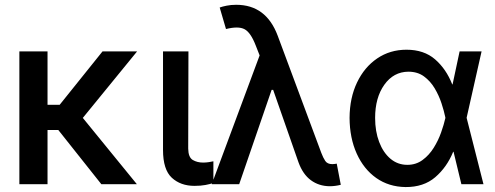

<svg xmlns="http://www.w3.org/2000/svg" viewBox="-20 -757 2033 789"><path d="M396.5 0 219.7 -222.7H175.3V0H59.6V-545.9H175.3V-326.2H225.1L401.4 -545.9H543.5L320.3 -272.5L542.5 0Z M649.9 -545.9H754.4L753.4 -146.5Q753.9 -110.4 772.2 -99.6Q790.5 -88.9 814.5 -88.9Q826.7 -88.9 838.6 -90.8Q850.6 -92.8 856.9 -94.2V-4.9Q843.3 -0.5 824 3.2Q804.7 6.8 779.3 6.8Q722.2 6.8 686 -26.6Q649.9 -60.1 649.9 -140.6Z M850.1 0 1046.9 -529.3 1030.8 -570.3Q1010.3 -623.5 984.9 -637Q959.5 -650.4 908.7 -637.7L882.8 -726.1Q893.1 -730 910.9 -733.6Q928.7 -737.3 950.7 -737.3Q1073.7 -737.3 1121.1 -610.4L1300.3 -128.9Q1307.6 -109.4 1316.4 -95.9Q1325.2 -82.5 1345.7 -82.5Q1356.9 -83 1363.8 -84.5L1380.4 2.4Q1357.4 8.3 1334.5 8.3Q1290.5 7.8 1257.6 -16.4Q1224.6 -40.5 1206.5 -90.3L1102.5 -387.7H1096.2L962.9 0Z M1646.5 11.7Q1577.6 10.7 1526.1 -25.6Q1474.6 -62 1445.8 -126Q1417 -189.9 1416.5 -272.5Q1417 -355 1447.3 -418.2Q1477.5 -481.4 1530.3 -517.1Q1583 -552.7 1650.4 -552.7Q1722.2 -552.7 1767.8 -513.2Q1813.5 -473.6 1838.4 -410.2H1839.8L1868.7 -545.9H1959L1897.5 -272.9L1966.8 0H1876L1843.8 -133.3H1842.3Q1816.4 -69.8 1768.6 -28.8Q1720.7 12.2 1646.5 11.7ZM1521.5 -272.5Q1521.5 -217.3 1538.1 -173.6Q1554.7 -129.9 1584.5 -104.7Q1614.3 -79.6 1653.8 -79.6Q1689.5 -79.6 1716.3 -99.4Q1743.2 -119.1 1762 -149.2Q1780.8 -179.2 1792.5 -212.2Q1804.2 -245.1 1810.1 -271.5V-272.9V-274.4Q1804.7 -300.8 1794.2 -332.8Q1783.7 -364.7 1766.1 -394.3Q1748.5 -423.8 1722.2 -443.1Q1695.8 -462.4 1658.2 -462.4Q1597.2 -461.9 1559.3 -408.7Q1521.5 -355.5 1521.5 -272.5Z"/></svg>

Font: Inter Tight Medium
Style: Regular
Weight: 500
Designer: Rasmus Andersson
Foundry: rsms
Version: Version 3.004; ttfautohint (v1.8.4.7-5d5b)